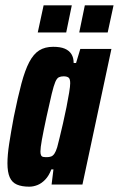

<svg xmlns="http://www.w3.org/2000/svg" viewBox="-20 -694 447 722"><path d="M90 8Q62 8 43.5 0Q25 -8 16.5 -27.5Q8 -47 8 -80Q8 -111 14.5 -153.5Q21 -196 32 -255Q47 -329 60.5 -379.5Q74 -430 90 -460.5Q106 -491 127.5 -504.5Q149 -518 180 -518Q207 -518 223.5 -511Q240 -504 248.5 -490.5Q257 -477 257 -457H266L282 -510H399L290 0H174L181 -57H173Q164 -33 150 -18.5Q136 -4 120.5 2Q105 8 90 8ZM156 -103Q165 -103 172 -105.5Q179 -108 184.5 -116Q190 -124 195 -140Q198 -151 204 -175.5Q210 -200 217 -230.5Q224 -261 230 -291Q236 -321 240 -345.5Q244 -370 244 -381Q244 -398 237.5 -402.5Q231 -407 219 -407Q209 -407 201.5 -403.5Q194 -400 188 -386Q182 -372 174.5 -341Q167 -310 155 -255Q143 -199 137.5 -168.5Q132 -138 132 -124Q132 -115 134.5 -110Q137 -105 142.5 -104Q148 -103 156 -103ZM278 -572 299 -674H407L385 -572ZM122 -572 144 -674H250L229 -572Z"/></svg>

Font: Saira ExtraCondensed ExtraBold
Style: Italic
Weight: 800
Width: 2
Italic angle: -12°
Designer: Hector Gatti with collaboration of the Omnibus-Type team
Foundry: Omnibus-Type
Version: Version 1.101